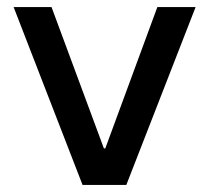

<svg xmlns="http://www.w3.org/2000/svg" viewBox="-20 -524 592 544"><path d="M18.6 -503.9H126L274.4 -103.5H278.3L425.8 -503.9H534.2L337.9 0H213.9Z"/></svg>

Font: Wanted Sans Medium
Style: Regular
Weight: 500
Designer: Original Design by Kil Hyung-jin and Kang Hanbin, Wanted Lab, Inc; Hangeul from Source Han Sans by Jang Soo-young and Ka
Foundry: Wanted Lab, Inc.
Version: Version 1.001